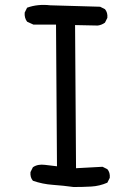

<svg xmlns="http://www.w3.org/2000/svg" viewBox="-20 -750 540 778"><path d="M278.3 7.8Q236.3 2 194.3 -1Q152.3 -3.9 113.3 -17.6Q101.6 -31.2 103.5 -52.7L113.3 -72.3Q132.8 -85.9 162.1 -82L210.9 -76.2L207 -650.4H115.2L89.8 -662.1Q78.1 -677.7 80.1 -699.2L89.8 -718.8Q132.8 -734.4 183.6 -728.5L385.7 -722.7L405.3 -712.9Q417 -699.2 415 -677.7L405.3 -658.2Q391.6 -648.4 376 -646.5L284.2 -648.4L288.1 -68.4L395.5 -74.2L415 -64.5Q426.8 -50.8 424.8 -29.3L415 -9.8Q383.8 3.9 349.6 5.9Q315.4 7.8 278.3 7.8Z"/></svg>

Font: NaikaiFont
Style: Regular
Weight: 400
Version: Version 1.67